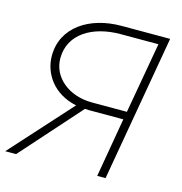

<svg xmlns="http://www.w3.org/2000/svg" viewBox="-117 -794 842 889"><g transform="rotate(15 303.5 -350.0)"><path d="M428 0H468L590 -700H357C205 -700 81 -621 81 -483C81 -399 137 -313 249 -290L-13 0H39L293 -285L312 -284H477ZM122 -482C122 -599 229 -662 363 -662H544L484 -322H316C205 -322 122 -391 122 -482Z"/></g></svg>

Font: Fixel Display 20240404 ExLight
Style: Italic
Weight: 200
Italic angle: -10°
Designer: AlfaBravo + MacPaw
Foundry: Kyrylo Tkachov, Marchela Mozhyna, Serhii Makarenko, Maria Weinstein, Zakhar Kryvoshyya
Version: Version 1.211;Glyphs 3.2 (3225)